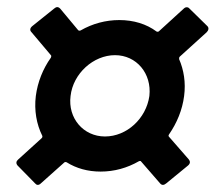

<svg xmlns="http://www.w3.org/2000/svg" viewBox="-20 -570 602 536"><path d="M494 -302C499 -340 493 -375 480 -405C480 -408 480 -410 482 -412L557 -480C562 -485 564 -492 559 -497L509 -546C505 -551 498 -551 493 -546L424 -483C422 -481 420 -481 417 -482C389 -503 353 -514 313 -514C275 -514 238 -504 205 -485C202 -484 200 -484 198 -486L148 -546C142 -552 137 -551 131 -546L70 -497C63 -491 63 -485 68 -480L122 -416C124 -414 123 -412 122 -409C100 -378 85 -341 80 -302C75 -262 82 -223 98 -191C99 -188 98 -186 96 -184L31 -125C25 -120 24 -114 29 -108L78 -58C82 -53 88 -52 94 -58L159 -116C161 -118 163 -118 166 -117C193 -100 225 -91 261 -91C299 -91 335 -101 368 -120C371 -121 373 -121 374 -119L427 -58C432 -52 438 -53 444 -58L505 -108C512 -114 511 -120 507 -125L452 -188C450 -190 450 -192 452 -195C474 -227 489 -263 494 -302ZM177 -302C184 -365 241 -416 301 -416C361 -416 404 -365 397 -302C388 -239 334 -189 273 -189C213 -189 169 -240 177 -302Z"/></svg>

Font: Barlow Condensed SemiBold
Style: Italic
Weight: 600
Width: 3
Italic angle: -7°
Designer: Jeremy Tribby
Foundry: Tribby Type
Version: Version 1.422;hotconv 1.0.109;makeotfexe 2.5.65596